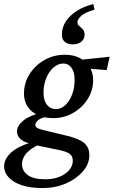

<svg xmlns="http://www.w3.org/2000/svg" viewBox="-60 -699 558 941"><path d="M148.4 222.7Q87.9 222.7 45.9 208.5Q3.9 194.3 -18.1 169.9Q-40 145.5 -40 117.2Q-40 81.1 -7.3 50.3Q25.4 19.5 89.8 0L130.9 9.8Q90.8 28.3 69.3 52.2Q47.9 76.2 47.9 106.4Q47.9 137.7 75.7 158.7Q103.5 179.7 162.1 179.7Q201.2 179.7 231.4 167.5Q261.7 155.3 279.3 134.3Q296.9 113.3 296.9 88.9Q296.9 65.4 279.8 53.7Q262.7 42 214.8 33.2L106.4 10.7L96.7 6.8Q61.5 0 42.5 -15.6Q23.4 -31.2 23.4 -54.7Q23.4 -83 54.7 -108.4Q85.9 -133.8 148.4 -148.4L164.1 -126Q140.6 -121.1 127 -109.9Q113.3 -98.6 113.3 -86.9Q113.3 -78.1 121.1 -72.8Q128.9 -67.4 148.4 -62.5L261.7 -35.2Q325.2 -20.5 351.6 1Q377.9 22.5 377.9 61.5Q377.9 104.5 346.2 141.1Q314.5 177.7 262.7 200.2Q210.9 222.7 148.4 222.7ZM201.2 -120.1Q135.7 -120.1 96.7 -152.8Q57.6 -185.5 57.6 -240.2Q57.6 -293 85 -335.9Q112.3 -378.9 157.7 -404.8Q203.1 -430.7 257.8 -430.7Q299.8 -430.7 331.1 -414.6Q362.3 -398.4 379.4 -370.6Q396.5 -342.8 396.5 -306.6Q396.5 -255.9 369.6 -213.4Q342.8 -170.9 298.3 -145.5Q253.9 -120.1 201.2 -120.1ZM212.9 -164.1Q238.3 -164.1 259.3 -183.1Q280.3 -202.1 293 -234.9Q305.7 -267.6 305.7 -307.6Q305.7 -345.7 290.5 -366.7Q275.4 -387.7 251 -387.7Q224.6 -387.7 202.1 -368.2Q179.7 -348.6 166.5 -315.9Q153.3 -283.2 153.3 -244.1Q153.3 -206.1 170.4 -185.1Q187.5 -164.1 212.9 -164.1ZM462.9 -355.5 351.6 -364.3 319.3 -404.3 477.5 -420.9ZM397.5 -678.7 403.3 -651.4Q361.3 -640.6 340.3 -623Q319.3 -605.5 319.3 -589.8Q319.3 -581.1 324.7 -575.2Q330.1 -569.3 336.9 -564Q343.8 -558.6 349.1 -550.8Q354.5 -543 354.5 -529.3Q354.5 -515.6 347.2 -504.4Q339.8 -493.2 326.7 -487.3Q313.5 -481.4 295.9 -481.4Q272.5 -481.4 257.8 -493.7Q243.2 -505.9 243.2 -529.3Q243.2 -563.5 262.2 -593.3Q281.2 -623 316.4 -645.5Q351.6 -668 397.5 -678.7Z"/></svg>

Font: Crimson Pro Medium
Style: Italic
Weight: 500
Italic angle: -12°
Designer: Jacques Le Bailly
Foundry: Baron von Fonthausen
Version: Version 1.003